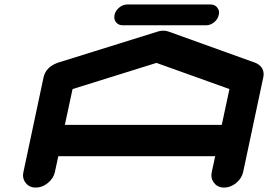

<svg xmlns="http://www.w3.org/2000/svg" viewBox="-20 -847 1210 867"><path d="M981.4 -283.2 1016.1 -444.8 686.5 -563 307.6 -444.8 272.9 -283.2ZM1078.1 -70.8Q1071.8 -41.5 1046.6 -20.8Q1021.5 0 992.2 0Q962.9 0 946.8 -21Q934.6 -35.6 934.6 -55.2Q934.6 -62.5 936.5 -70.8L951.7 -141.6H243.2L228 -70.8Q221.7 -41.5 196.3 -20.8Q170.9 0 141.6 0Q112.3 0 96.2 -21Q84 -35.6 84 -55.2Q84 -62.5 85.9 -70.8L176.3 -496.1Q186 -543 238.8 -563L239.7 -563.5H240.2L694.3 -705.1Q705.6 -708.5 717.3 -708.5Q729 -708.5 739.3 -705.1L1132.8 -563.5H1133.8L1134.3 -563Q1170.4 -546.4 1170.4 -512.2Q1170.4 -504.4 1168.5 -496.1ZM931.2 -826.7Q950.2 -826.7 960.9 -813Q969.2 -802.7 969.2 -790Q969.2 -785.2 967.8 -779.8Q963.9 -760.3 947 -746.6Q930.2 -732.9 911.1 -732.9H534.2Q514.6 -732.9 503.9 -746.6Q496.1 -756.8 496.1 -770Q496.1 -774.4 497.1 -779.8Q501.5 -798.8 518.1 -812.7Q534.7 -826.7 554.2 -826.7Z"/></svg>

Font: Robtronika
Style: Italic
Weight: 400
Italic angle: -12°
Designer: GGBot
Version: 1.00